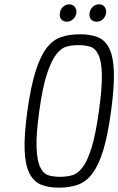

<svg xmlns="http://www.w3.org/2000/svg" viewBox="-20 -855 545 885"><path d="M106 -343Q91 -233 93.5 -164Q96 -95 115.5 -56.5Q135 -18 169 -4Q203 10 251 10Q301 10 339 -3.5Q377 -17 406 -55.5Q435 -94 456 -163Q477 -232 492 -343Q507 -453 505 -522Q503 -591 484.5 -630Q466 -669 432 -683Q398 -697 350 -697Q300 -697 261.5 -684Q223 -671 194 -632.5Q165 -594 143.5 -525Q122 -456 106 -343ZM161 -343Q176 -452 196 -513Q216 -574 239 -604Q262 -634 288 -640.5Q314 -647 342 -647Q371 -647 395 -640Q419 -633 433.5 -603Q448 -573 449.5 -512Q451 -451 436 -343Q421 -235 402 -174Q383 -113 360.5 -83.5Q338 -54 312 -47Q286 -40 257 -40Q229 -40 205 -46.5Q181 -53 166 -83Q151 -113 148.5 -174Q146 -235 161 -343ZM288 -755Q304 -755 316.5 -766Q329 -777 332 -795Q334 -812 324.5 -823.5Q315 -835 299 -835Q283 -835 270.5 -823.5Q258 -812 256 -795Q253 -777 262.5 -766Q272 -755 288 -755ZM426 -755Q442 -755 454 -766Q466 -777 469 -795Q471 -812 462 -823.5Q453 -835 437 -835Q420 -835 407.5 -823.5Q395 -812 393 -795Q390 -777 399.5 -766Q409 -755 426 -755Z"/></svg>

Font: Secuela ExtLt
Style: Italic
Weight: 200
Italic angle: -8°
Designer: Fernando Haro
Foundry: deFharo
Version: Version 1.704